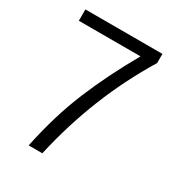

<svg xmlns="http://www.w3.org/2000/svg" viewBox="-175 -848 907 974"><g transform="rotate(30 278.0 -360.5)"><path d="M41 -665V-731.4H492.2V-677.7Q299.8 -362.3 216.8 9.8H136.7Q176.8 -183.6 242.7 -342.3Q308.6 -501 402.3 -665Z"/></g></svg>

Font: Gothic A1
Style: Regular
Weight: 400
Designer: HanYang I&C Co.,Ltd.
Foundry: HanYang I&C Co.,Ltd.
Version: Version 2.50